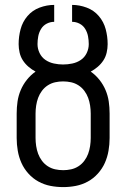

<svg xmlns="http://www.w3.org/2000/svg" viewBox="-20 -755 515 783"><path d="M238 8Q211 8 185.5 3Q160 -2 137 -14.5Q114 -27 96 -47Q78 -67 67.5 -90.5Q57 -114 52.5 -140Q48 -166 48 -192V-292Q48 -317 51.5 -341Q55 -365 64.5 -387.5Q74 -410 89.5 -429.5Q105 -449 125 -463Q110 -471 96.5 -482.5Q83 -494 73.5 -508.5Q64 -523 60 -540.5Q56 -558 56 -575Q56 -606 64 -636Q72 -666 92 -689.5Q112 -713 141.5 -724Q171 -735 201 -735V-666Q185 -666 170.5 -658.5Q156 -651 147.5 -637Q139 -623 136 -607Q133 -591 133 -575Q133 -556 141.5 -538.5Q150 -521 165.5 -510.5Q181 -500 200 -496Q219 -492 237 -492Q256 -492 275 -496Q294 -500 309.5 -510.5Q325 -521 333.5 -538.5Q342 -556 342 -575Q342 -591 339 -607Q336 -623 327.5 -637Q319 -651 304.5 -658.5Q290 -666 274 -666V-735Q304 -735 333.5 -724Q363 -713 383 -689.5Q403 -666 411 -636Q419 -606 419 -575Q419 -558 415 -540.5Q411 -523 401.5 -508.5Q392 -494 378.5 -482.5Q365 -471 350 -463Q370 -449 385.5 -429.5Q401 -410 410.5 -387.5Q420 -365 423.5 -341Q427 -317 427 -292V-192Q427 -166 422.5 -140Q418 -114 407.5 -90.5Q397 -67 379 -47Q361 -27 338 -14.5Q315 -2 289.5 3Q264 8 238 8ZM238 -61Q254 -61 270 -64.5Q286 -68 300 -77Q314 -86 324 -99.5Q334 -113 339.5 -128Q345 -143 347.5 -159.5Q350 -176 350 -192V-292Q350 -308 347.5 -324.5Q345 -341 339.5 -356Q334 -371 324 -384.5Q314 -398 300 -407Q286 -416 270 -419.5Q254 -423 237 -423Q221 -423 205 -419.5Q189 -416 175 -407Q161 -398 151 -384.5Q141 -371 135.5 -356Q130 -341 127.5 -324.5Q125 -308 125 -292V-192Q125 -176 127.5 -159.5Q130 -143 135.5 -128Q141 -113 151 -99.5Q161 -86 175 -77Q189 -68 205 -64.5Q221 -61 238 -61Z"/></svg>

Font: Iosevka QP
Style: Regular
Weight: 400
Designer: Belleve Invis
Foundry: Belleve Invis
Version: Version 20.0.0; ttfautohint (v1.8.4)